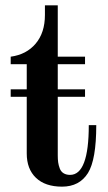

<svg xmlns="http://www.w3.org/2000/svg" viewBox="-20 -686 404 718"><path d="M20 -324V-352H80V-446H20V-474Q79 -482 113.5 -523Q148 -564 148 -630V-666H196V-474H298V-446H196V-352H298V-324H196V-105Q196 -90 197.5 -79Q199 -68 203.5 -56Q208 -44 218 -38Q228 -32 242 -32Q312 -32 312 -218H340Q340 -89 309 -39Q277 12 212 12Q149 12 114.5 -21Q80 -54 80 -112V-324Z"/></svg>

Font: Old Standard TT
Style: Bold
Weight: 700
Designer: Alexey Kryukov <alexios@thessalonica.org.ru>
Version: Version 2.2